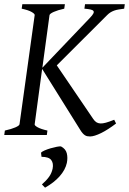

<svg xmlns="http://www.w3.org/2000/svg" viewBox="-20 -635 607 903"><path d="M282.2 -594.2Q251.5 -587.4 232.9 -579.1Q214.4 -570.8 212.9 -564L179.2 -316.4L402.8 -550.8Q415 -563.5 418.9 -571.3Q422.9 -579.1 419.2 -583.7Q415.5 -588.4 404.5 -590.6Q393.6 -592.8 377 -594.2L379.9 -615.2H566.9L564 -594.2Q548.8 -592.3 537.4 -590.3Q525.9 -588.4 516.6 -585Q507.3 -581.5 499.5 -576.7Q491.7 -571.8 483.9 -564L247.1 -327.6L418 -76.2Q424.8 -65.9 432.6 -60.5Q440.4 -55.2 451.4 -54.4Q462.4 -53.7 478.3 -58.1Q494.1 -62.5 517.1 -71.8L525.9 -54.2Q507.3 -40 489.5 -28.6Q471.7 -17.1 455.8 -9.3Q439.9 -1.5 426.5 2.7Q413.1 6.8 403.8 6.8Q396.5 6.8 390.4 5.6Q384.3 4.4 378.9 0.7Q373.5 -2.9 368.2 -9Q362.8 -15.1 356.9 -24.9L178.2 -311L143.1 -50.8Q141.6 -44.9 157 -36.4Q172.4 -27.8 203.1 -21L200.2 0H0L2.9 -21Q33.7 -27.8 52.2 -35.9Q70.8 -43.9 71.8 -50.8L143.1 -564Q144 -569.8 128.9 -578.6Q113.8 -587.4 82 -594.2L85 -615.2H285.2ZM294.4 131.3Q287.1 164.1 260.5 194.1Q233.9 224.1 191.9 247.6L177.2 232.4Q198.2 213.9 210.4 197Q222.7 180.2 227.5 158.2Q232.4 132.8 220.9 117.7Q209.5 102.5 175.3 102.5L172.9 83Q177.2 78.1 189.9 72.5Q202.6 66.9 217.8 62.5Q232.9 58.1 246.8 55.4Q260.7 52.7 267.1 53.7Q289.1 65.4 294.2 86.2Q299.3 106.9 294.4 131.3Z"/></svg>

Font: Gentium Plus Eur
Style: Italic
Weight: 400
Italic angle: -8°
Designer: J. Victor Gaultney, Annie Olsen, Iska Routamaa, Becca Hirsbrunner
Foundry: SIL International
Version: Version 5.000